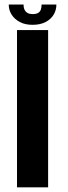

<svg xmlns="http://www.w3.org/2000/svg" viewBox="-20 -804 291 824"><path d="M53 0H186.5V-675H53ZM119.5 -697.5Q153 -697.5 175.8 -709.5Q198.5 -721.5 210.2 -741Q222 -760.5 222 -784.5H158.5Q158.5 -771.5 155 -762.2Q151.5 -753 143 -748.2Q134.5 -743.5 119.5 -743.5Q107 -743.5 98.5 -748.2Q90 -753 85.5 -762Q81 -771 81 -784.5H17.5Q17.5 -760.5 30 -741Q42.5 -721.5 65 -709.5Q87.5 -697.5 119.5 -697.5Z"/></svg>

Font: Anybody SemiCondensed SemiBold
Style: Regular
Weight: 600
Width: 4
Version: Version 1.113;gftools[0.9.25]